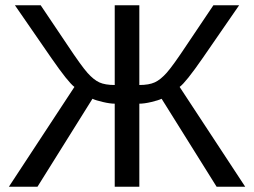

<svg xmlns="http://www.w3.org/2000/svg" viewBox="-20 -708 963 728"><path d="M415 -314.9Q397 -314.9 369.9 -321.3Q342.8 -327.6 330.6 -333.5L122.1 0H13.7L262.2 -378.4Q238.8 -395.5 174.8 -487.8L36.6 -688H134.3L234.4 -539.1Q288.6 -457.5 312 -431.4Q335.4 -405.3 356.9 -395.5Q378.4 -385.7 415 -385.7V-688H508.3V-385.7Q544.9 -385.7 566.9 -395.8Q588.9 -405.8 612.8 -432.9Q636.7 -460 689 -539.1L789.1 -688H886.7L748.5 -487.8Q684.6 -395.5 661.1 -378.4L909.7 0H801.3L592.8 -333.5Q580.6 -327.6 554 -321.3Q527.3 -314.9 508.3 -314.9V0H415Z"/></svg>

Font: Liberation Sans
Style: Regular
Weight: 400
Designer: Steve Matteson
Foundry: Ascender Corporation
Version: Version 2.00.1